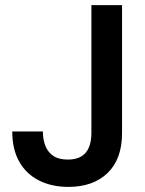

<svg xmlns="http://www.w3.org/2000/svg" viewBox="-20 -720 568 752"><path d="M248 12Q182 12 132 -13.5Q82 -39 55 -87.5Q28 -136 28 -205H148Q148 -172 158.5 -147Q169 -122 190 -108.5Q211 -95 246 -95Q279 -95 299.5 -108Q320 -121 329 -144.5Q338 -168 338 -199V-700H458V-199Q458 -97 401.5 -42.5Q345 12 248 12Z"/></svg>

Font: DM Sans 17pt SemiBold
Style: Regular
Weight: 600
Version: Version 4.004;gftools[0.9.30]